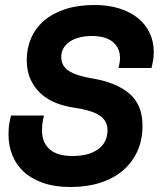

<svg xmlns="http://www.w3.org/2000/svg" viewBox="-20 -734 652 768"><path d="M457 -475Q460 -490 460 -502Q460 -541 432 -565.5Q404 -590 346 -590Q323 -590 301 -585Q279 -580 262 -569.5Q245 -559 235 -543Q225 -527 225 -506Q225 -471 254.5 -451Q284 -431 350 -420Q443 -405 496.5 -360.5Q550 -316 550 -231Q550 -174 529.5 -129Q509 -84 471.5 -52Q434 -20 381 -3Q328 14 262 14Q199 14 152 -2.5Q105 -19 74.5 -47.5Q44 -76 29 -114Q14 -152 14 -196Q14 -209 15 -222Q16 -235 19 -249L24 -272H156L152 -255Q148 -236 148 -212Q148 -164 178.5 -137Q209 -110 270 -110Q336 -110 373 -137.5Q410 -165 410 -213Q410 -251 378.5 -272Q347 -293 273 -304Q238 -309 204.5 -322Q171 -335 145 -358Q119 -381 103 -414.5Q87 -448 87 -494Q87 -541 104.5 -581.5Q122 -622 156.5 -651.5Q191 -681 241.5 -697.5Q292 -714 358 -714Q414 -714 458 -700Q502 -686 532.5 -661Q563 -636 579 -601.5Q595 -567 595 -527Q595 -516 594 -505Q593 -494 590 -480L586 -462H454Z"/></svg>

Font: Space Mono
Style: Bold Italic
Weight: 700
Italic angle: -12°
Monospace: yes
Designer: Colophon Foundry / Benjamin Critton
Foundry: Colophon Foundry
Version: Version 1.000;PS 1.000;hotconv 1.0.81;makeotf.lib2.5.63406